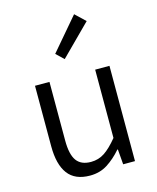

<svg xmlns="http://www.w3.org/2000/svg" viewBox="-128 -950 857 1051"><g transform="rotate(-15 301.0 -425.0)"><path d="M251 13Q166 13 126 -40.5Q86 -94 86 -197V-540H168V-207Q168 -129 193.5 -93.5Q219 -58 275 -58Q318 -58 352.5 -81Q387 -104 427 -153V-540H508V0H441L434 -86H431Q393 -42 350 -14.5Q307 13 251 13ZM281 -639 238 -680 394 -863 451 -809Z"/></g></svg>

Font: Source Han Sans SC Normal
Style: Regular
Weight: 350
Designer: Ryoko NISHIZUKA 西塚涼子 (kana, bopomofo & ideographs); Paul D. Hunt (Latin, Greek & Cyrillic); Sandoll Communications 산돌커뮤니
Foundry: Adobe
Version: Version 2.004;hotconv 1.0.118;makeotfexe 2.5.65603